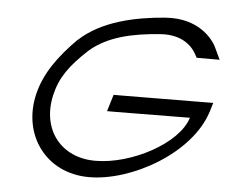

<svg xmlns="http://www.w3.org/2000/svg" viewBox="-54 -831 1081 913"><g transform="rotate(5 486.5 -374.0)"><path d="M507.3 -300H461.3L485.7 -380H531.7L961.1 -383L948.9 -343C885.3 -135 602.3 21 402.5 20C197.8 20 72.1 -153 118.4 -350C141.9 -450 203.2 -536 292.8 -626H293.8C398.5 -723 558.1 -756 698.3 -767H699.5C860.7 -779 927.7 -682 943.2 -654L973.4 -590H863.9L855 -606C841.1 -632 797.1 -695 681.9 -687C548.9 -677 433.2 -652 348.8 -579C261.9 -499 219.3 -438 200.2 -356C160.5 -187 262.2 -59 427 -60C596 -60 817.8 -176 856.6 -303Z"/></g></svg>

Font: Nordica Plus
Style: NordicaClassicLtExtObl
Weight: 300
Version: Version 1.01